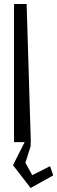

<svg xmlns="http://www.w3.org/2000/svg" viewBox="-20 -730 286 959"><path d="M134 -20H133V0L107 83L141 145L230 100L246 146L133 209L45 95L103 -20H50V-710H113Z"/></svg>

Font: Bahiana
Style: Regular
Weight: 400
Designer: Pablo Cosgaya & Dani Raskovsky
Foundry: Pablo Cosgaya & Dani Raskovsky
Version: Version 1.005